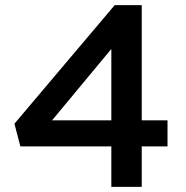

<svg xmlns="http://www.w3.org/2000/svg" viewBox="-20 -725 721 745"><path d="M412 -157V0H530V-157H630V-258H530V-705H425L36 -245L59 -157ZM412 -258H182L412 -535Z"/></svg>

Font: Mission Medium
Style: Regular
Weight: 500
Version: Version 1.000;FEAKit 1.0